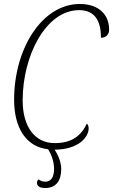

<svg xmlns="http://www.w3.org/2000/svg" viewBox="-20 -743 569 966"><path d="M207 203C263 203 288 165 288 108C288 71 271 34 255 10C377 9 426 -54 426 -97C426 -109 422 -117 417 -121C388 -60 342 -23 255 -23C154 -23 94 -107 94 -238C94 -463 211 -692 378 -692C460 -692 488 -634 488 -553C513 -553 529 -569 529 -594C529 -672 474 -723 382 -723C191 -723 51 -498 51 -241C51 -100 111 -4 222 8C240 37 252 72 252 106C252 148 237 171 208 171C194 171 183 167 174 159C168 164 166 172 166 177C166 192 178 203 207 203Z"/></svg>

Font: Noto Serif Condensed ExtraLight
Style: Italic
Weight: 200
Width: 3
Italic angle: -12°
Designer: Monotype Design Team
Foundry: Monotype Imaging Inc.
Version: Version 2.013